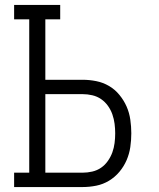

<svg xmlns="http://www.w3.org/2000/svg" viewBox="-20 -755 640 775"><path d="M37 0V-58H98V-677H37V-735H223V-677H163V-433H314Q341 -433 368.5 -427.5Q396 -422 420 -408Q444 -394 462 -372Q480 -350 491 -325Q502 -300 506 -272Q510 -244 510 -217Q510 -189 506 -161.5Q502 -134 491 -108.5Q480 -83 462 -61.5Q444 -40 420 -25.5Q396 -11 368.5 -5.5Q341 0 314 0ZM314 -58Q333 -58 352.5 -62.5Q372 -67 388 -78Q404 -89 415.5 -105.5Q427 -122 433.5 -140Q440 -158 442.5 -177.5Q445 -197 445 -217Q445 -236 442.5 -255.5Q440 -275 433.5 -293.5Q427 -312 415.5 -328Q404 -344 388 -355Q372 -366 352.5 -370.5Q333 -375 314 -375H163V-58Z"/></svg>

Font: Iosevka Etoile Light
Style: Regular
Weight: 300
Designer: Belleve Invis
Foundry: Belleve Invis
Version: Version 25.0.1; ttfautohint (v1.8.4)